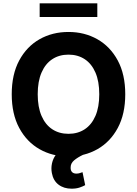

<svg xmlns="http://www.w3.org/2000/svg" viewBox="-20 -929 822 1152"><path d="M731.5 -363.6Q731.5 -244.7 686.6 -161.2Q641.7 -77.8 564.5 -33.9Q487.2 9.9 391 9.9Q294 9.9 217 -34.1Q139.9 -78.1 95.2 -161.6Q50.4 -245 50.4 -363.6Q50.4 -482.6 95.2 -566.1Q139.9 -649.5 217 -693.4Q294 -737.2 391 -737.2Q487.2 -737.2 564.5 -693.4Q641.7 -649.5 686.6 -566.1Q731.5 -482.6 731.5 -363.6ZM575.6 -363.6Q575.6 -440.7 552.7 -493.6Q529.8 -546.5 488.3 -573.9Q446.7 -601.2 391 -601.2Q335.2 -601.2 293.7 -573.9Q252.1 -546.5 229.2 -493.6Q206.3 -440.7 206.3 -363.6Q206.3 -286.6 229.2 -233.7Q252.1 -180.8 293.7 -153.4Q335.2 -126.1 391 -126.1Q446.7 -126.1 488.3 -153.4Q529.8 -180.8 552.7 -233.7Q575.6 -286.6 575.6 -363.6ZM409.8 203.1Q362.9 203.1 331.1 178.8Q299.4 154.5 291.2 109.4Q285.5 80.6 291.9 51.1Q298.3 21.7 316.9 -2.8Q335.6 -27.3 366.8 -41.5L479.4 -0.7Q445.7 15.3 424.5 33.2Q403.4 51.1 403.8 76.7Q403.4 94.1 412.3 103.3Q421.2 112.6 438.2 112.6Q449.9 112.6 459.2 109.4Q468.4 106.2 475.1 104L491.1 181.8Q478 189.3 457.6 196.2Q437.1 203.1 409.8 203.1ZM563.9 -909.1V-827.1H218V-909.1Z"/></svg>

Font: InterMG
Style: Bold
Weight: 700
Designer: Rasmus Andersson
Foundry: rsms
Version: Version 3.019;December 26, 2023;FontCreator 15.0.0.2955 64-b